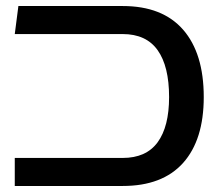

<svg xmlns="http://www.w3.org/2000/svg" viewBox="-20 -617 729 637"><path d="M29 0V-93H387Q465 -93 503 -145Q541 -197 541 -295Q541 -397 503 -450.5Q465 -504 387 -504H29L41 -597H387Q519 -597 587.5 -518.5Q656 -440 656 -295Q656 -153 587.5 -76.5Q519 0 387 0Z"/></svg>

Font: Noto Sans Hebrew Thin Medium
Style: Regular
Weight: 500
Version: Version 3.001